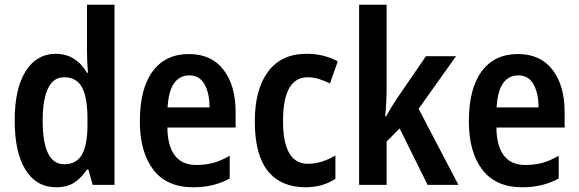

<svg xmlns="http://www.w3.org/2000/svg" viewBox="-20 -780 2441 810"><path d="M217 10Q134 10 88 -63Q42 -136 42 -271Q42 -407 88.5 -480Q135 -553 215 -553Q259 -553 292 -532Q325 -511 347 -473H351Q349 -498 348 -521.5Q347 -545 347 -563V-760H463V0H371L353 -65H347Q323 -29 293 -9.5Q263 10 217 10ZM251 -87Q302 -87 325.5 -127.5Q349 -168 349 -252V-279Q349 -367 326.5 -410.5Q304 -454 250 -454Q205 -454 182.5 -407Q160 -360 160 -271Q160 -87 251 -87Z M777 -552Q872 -552 923 -485.5Q974 -419 974 -308V-242H686Q689 -84 808 -84Q847 -84 880 -93Q913 -102 949 -123V-27Q883 10 795 10Q683 10 626.5 -64.5Q570 -139 570 -268Q570 -406 624 -479Q678 -552 777 -552ZM779 -462Q738 -462 714.5 -429Q691 -396 687 -327H864Q864 -386 843 -424Q822 -462 779 -462Z M1269 10Q1166 10 1110.5 -58Q1055 -126 1055 -268Q1055 -403 1111 -478Q1167 -553 1273 -553Q1312 -553 1345 -544.5Q1378 -536 1405 -521L1372 -428Q1348 -440 1324.5 -447Q1301 -454 1278 -454Q1174 -454 1174 -269Q1174 -89 1279 -89Q1309 -89 1338.5 -98.5Q1368 -108 1395 -124V-26Q1342 10 1269 10Z M1611 -408Q1611 -379 1609.5 -348Q1608 -317 1605 -289H1609Q1618 -306 1630.5 -326.5Q1643 -347 1653 -362L1777 -543H1904L1746 -321L1914 0H1784L1666 -238L1611 -183V0H1495V-760H1611Z M2165 -552Q2260 -552 2311 -485.5Q2362 -419 2362 -308V-242H2074Q2077 -84 2196 -84Q2235 -84 2268 -93Q2301 -102 2337 -123V-27Q2271 10 2183 10Q2071 10 2014.5 -64.5Q1958 -139 1958 -268Q1958 -406 2012 -479Q2066 -552 2165 -552ZM2167 -462Q2126 -462 2102.5 -429Q2079 -396 2075 -327H2252Q2252 -386 2231 -424Q2210 -462 2167 -462Z"/></svg>

Font: Noto Sans Myanmar UI Condensed SemiBold
Style: Regular
Weight: 600
Width: 3
Designer: Monotype Design Team
Foundry: Monotype Imaging Inc.
Version: Version 2.103; ttfautohint (v1.8.4.7-5d5b)